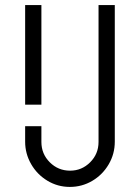

<svg xmlns="http://www.w3.org/2000/svg" viewBox="-20 -726 551 756"><path d="M79 -706H143V-314H79ZM79 -168V-229H143V-167Q143 -120 176 -87Q209 -54 256 -54Q302 -54 335 -87Q368 -120 368 -167V-706H432V-168Q432 -120 408 -79Q384 -38 343.5 -14Q303 10 255 10Q207 10 166.5 -14.5Q126 -39 102.5 -80Q79 -121 79 -168Z"/></svg>

Font: Lineal Light
Style: Regular
Weight: 300
Designer: Created by Frank Adebiaye with contributions from Anton Moglia & Ariel Martín Pérez
Created by Frank ADEBIAYE with FontF
Foundry: Velvetyne Type Foundry
Version: Version 2.000